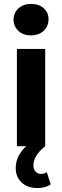

<svg xmlns="http://www.w3.org/2000/svg" viewBox="-20 -744 316 977"><path d="M66 -495H210V0H66ZM227 -647Q227 -611 202.5 -587.5Q178 -564 138 -564Q98 -564 73.5 -587Q49 -610 49 -644Q49 -678 73.5 -701Q98 -724 138 -724Q178 -724 202.5 -702Q227 -680 227 -647ZM60 111Q60 68 86.5 30Q113 -8 166 -38L210 0Q177 27 163.5 50.5Q150 74 150 98Q150 117 161 129Q172 141 188.5 141Q205 141 218 132L238 194Q212 213 170 213Q121 213 90.5 185Q60 157 60 111Z"/></svg>

Font: Montserrat Ace
Style: Bold
Weight: 700
Designer: Julieta Ulanovsky
Foundry: Julieta Ulanovsky
Version: Version 1